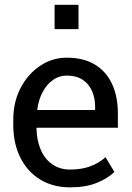

<svg xmlns="http://www.w3.org/2000/svg" viewBox="-20 -782 557 812"><path d="M276.9 10.3Q203.6 10.3 149.4 -23.2Q95.2 -56.6 65.7 -116.2Q36.1 -175.8 36.1 -253.9V-275.4Q36.1 -350.6 67.1 -409.9Q98.1 -469.2 149.7 -503.7Q201.2 -538.1 262.2 -538.1Q333.5 -538.1 381.6 -508.8Q429.7 -479.5 454.1 -426.5Q478.5 -373.5 478.5 -301.8V-241.7H135.7L134.3 -239.3Q135.3 -188.5 152.1 -149.2Q168.9 -109.9 200.7 -87.4Q232.4 -64.9 276.9 -64.9Q325.7 -64.9 362.5 -78.9Q399.4 -92.8 426.3 -117.2L463.9 -54.7Q435.5 -27.3 388.9 -8.5Q342.3 10.3 276.9 10.3ZM138.7 -316.9H382.3V-329.6Q382.3 -367.7 368.9 -397.7Q355.5 -427.7 328.9 -445.1Q302.2 -462.4 262.2 -462.4Q230 -462.4 203.6 -443.6Q177.2 -424.8 160.2 -392.6Q143.1 -360.4 137.7 -319.3ZM210.9 -658.7V-761.7H312V-658.7Z"/></svg>

Font: Roboto Slab LO
Style: Regular
Weight: 400
Designer: Google
Version: Version 2.000